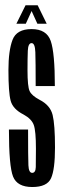

<svg xmlns="http://www.w3.org/2000/svg" viewBox="-20 -717 247 740"><path d="M104.4 3.8Q46.5 3.8 30.4 -36.3Q14.4 -76.3 14.4 -217.7H88.2Q88.2 -109.1 89.5 -79.9Q90.8 -50.8 104 -50.8Q117.2 -50.8 117.9 -72.8Q118.5 -94.8 118.5 -143.2Q118.5 -211.9 110.2 -235.2Q101.9 -258.6 70.6 -275.7Q29.8 -296.4 21.1 -328.6Q12.5 -360.8 12.5 -446.9Q12.5 -521.6 28.2 -563.2Q43.9 -604.9 101.8 -604.9Q159.6 -604.9 175.5 -559.2Q191.4 -513.4 191.4 -385.2H117.5Q117.5 -480.6 116.2 -515.7Q115 -550.8 101.8 -550.8Q88.5 -550.8 87.2 -521.6Q86 -492.5 86 -446Q86 -383.9 94.1 -366.1Q102.2 -348.4 132.5 -332.4Q173.5 -311.5 182.8 -274Q192 -236.4 192 -148.3Q192 -64.1 176.8 -30.2Q161.6 3.8 104.4 3.8ZM43.1 -625.4 78.4 -696.6H125.2L160.1 -625.4H124.1L101.8 -674.5L79.4 -625.4Z"/></svg>

Font: Anybody UltraCondensed Thin
Style: Regular
Weight: 100
Width: 1
Designer: Tyler Finck
Foundry: Etcetera Type Company
Version: Version 1.110